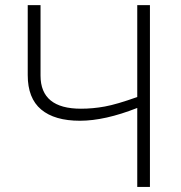

<svg xmlns="http://www.w3.org/2000/svg" viewBox="-20 -734 710 754"><path d="M568.8 0H519V-310.1Q391.6 -259.8 293.9 -259.8Q194.3 -259.8 141.6 -304Q88.9 -348.1 88.9 -439V-713.9H139.2V-437Q139.2 -307.1 297.9 -307.1Q344.7 -307.1 391.6 -315.7Q438.5 -324.2 519 -353V-713.9H568.8Z"/></svg>

Font: Zoram GWebM Light
Style: Regular
Weight: 300
Foundry: Ascender Corporation
Version: Version 1.000